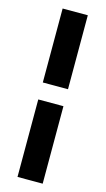

<svg xmlns="http://www.w3.org/2000/svg" viewBox="-129 -754 510 928"><g transform="rotate(15 125.5 -289.5)"><path d="M188.5 -710.9V-340.8H62.5V-710.9ZM188.5 131.8H62.5V-255.9H188.5Z"/></g></svg>

Font: Vazirmatn RD FD
Style: Bold
Weight: 700
Designer: Saber Rastikerdar
Foundry: Saber Rastikerdar
Version: Version 33.003